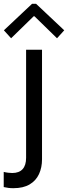

<svg xmlns="http://www.w3.org/2000/svg" viewBox="-43 -780 359 1013"><path d="M27.3 212.9Q13.7 212.9 1.5 211.4Q-10.7 210 -23.4 207V127Q-12.2 129.9 0 131.3Q12.2 132.8 21.5 132.8Q57.6 132.8 76.2 112.5Q94.7 92.3 94.7 52.7V-517.6H178.7V60.5Q178.7 104 162.8 138.4Q147 172.9 113.5 192.9Q80.1 212.9 27.3 212.9ZM15.6 -578.1 -22.5 -620.1 126 -759.8H147.5L295.9 -620.1L257.8 -578.1L138.7 -694.3H134.8Z"/></svg>

Font: Reddit Sans
Style: Regular
Weight: 400
Designer: Stephen Hutchings
Foundry: Reddit
Version: Version 1.014